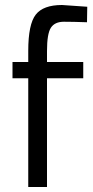

<svg xmlns="http://www.w3.org/2000/svg" viewBox="-20 -748 371 768"><path d="M168 -435V0H93V-435H30V-500H93V-545Q93 -651 123 -689.5Q153 -728 228 -728L329 -721L328 -659Q272 -661 235.5 -661Q199 -661 183.5 -637Q168 -613 168 -544V-500H313V-435Z"/></svg>

Font: Titillium-CLs Web
Style: CLs-Regular
Weight: 400
Version: Version 1.002;PS 57.000;hotconv 1.0.70;makeotf.lib2.5.55311